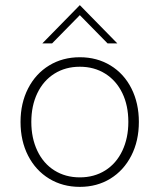

<svg xmlns="http://www.w3.org/2000/svg" viewBox="-20 -722 622 748"><path d="M60 -247Q60 -320 89.5 -377.5Q119 -435 171.5 -467Q224 -499 291 -499Q358 -499 410.5 -467Q463 -435 492 -377.5Q521 -320 521 -247Q521 -173 491.5 -115.5Q462 -58 410 -26Q358 6 291 6Q224 6 171.5 -26Q119 -58 89.5 -115.5Q60 -173 60 -247ZM480 -247Q480 -311 456.5 -359.5Q433 -408 390 -435Q347 -462 291 -462Q235 -462 192 -435Q149 -408 125.5 -359Q102 -310 102 -247Q102 -184 125.5 -134.5Q149 -85 192 -58Q235 -31 291 -31Q347 -31 390 -58Q433 -85 456.5 -134.5Q480 -184 480 -247ZM291 -702 437 -553H399L291 -663L183 -553H145Z"/></svg>

Font: Hanken Grotesk ExtraLight
Style: Regular
Weight: 200
Designer: Alfredo Marco Pradil
Foundry: Hanken Design Co.
Version: Version 3.014